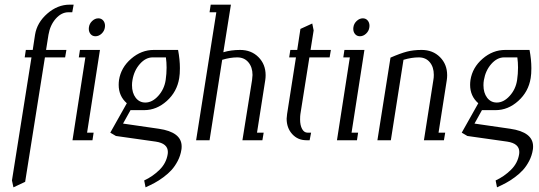

<svg xmlns="http://www.w3.org/2000/svg" viewBox="-20 -596 2289 816"><path d="M30.8 170.9 113.8 -352.1H85L89.8 -383.8H119.1L128.9 -448.2Q137.2 -500 180.9 -538.1Q224.6 -576.2 275.9 -576.2H293L287.1 -543.9H271Q241.2 -543.9 217 -516.6Q192.9 -489.3 186 -448.2L175.8 -383.8H262.2L256.8 -352.1H170.9L86.9 176.8L37.1 200.2Z M288.1 0 342.8 -352.1H314.9L319.8 -383.8H404.8L350.1 -32.2H377.9L373 0ZM357.4 -473.6Q357.4 -478 357.9 -480Q359.9 -495.6 371.8 -506.8Q383.8 -518.1 397.9 -518.1Q410.6 -518.1 418.5 -509Q426.3 -500 426.3 -486.3Q426.3 -481.9 425.8 -480Q423.8 -464.4 411.9 -453.1Q399.9 -441.9 385.7 -441.9Q373 -441.9 365.2 -450.9Q357.4 -460 357.4 -473.6Z M448.7 -32.2 519 -157.2Q484.4 -187.5 484.4 -235.4Q484.4 -245.6 485.8 -255.9Q494.1 -309.1 537.4 -346.4Q580.6 -383.8 633.8 -383.8H736.8Q744.6 -342.8 744.6 -306.2Q744.6 -281.2 741.7 -264.2Q732.4 -206.1 689 -167Q645.5 -127.9 592.8 -127.9H534.7L502.9 -70.8L654.8 -48.8Q752 -34.7 752 26.4Q752 35.2 751 40Q747.1 65.4 735.4 87.9Q723.6 110.4 709 126.5Q694.3 142.6 674.1 157.5Q653.8 172.4 636.5 181.6Q619.1 190.9 598.6 200.2L592.8 170.9Q628.9 154.3 658 125.7Q687 97.2 692.9 58.1Q693.4 55.2 693.4 49.8Q693.4 13.7 642.1 5.9L472.7 -18.1ZM541 -233.9Q541 -201.2 556.6 -180.7Q572.3 -160.2 597.7 -160.2Q627 -160.2 652.6 -188.5Q678.2 -216.8 684.1 -255.9Q688 -282.7 688 -308.6Q688 -331.1 685.1 -352.1H628.9Q599.1 -352.1 574.5 -324.2Q549.8 -296.4 543 -255.9Q541 -245.6 541 -233.9Z M813.5 0 899.4 -543.9H870.6L875.5 -576.2H961.4L929.2 -374Q961.9 -383.8 1000.5 -383.8Q1047.9 -383.8 1078.4 -353.3Q1108.9 -322.8 1108.9 -276.4Q1108.9 -266.1 1107.4 -255.9L1072.3 -32.2H1100.6L1095.2 0H1010.3L1051.3 -255.9Q1053.2 -270.5 1053.2 -277.3Q1053.2 -310.5 1035.6 -331.3Q1018.1 -352.1 988.3 -352.1Q958.5 -352.1 924.3 -341.8L870.6 0Z M1198.2 -91.8Q1198.2 -98.1 1200.2 -111.8L1237.8 -352.1H1209L1213.9 -383.8H1243.2L1256.8 -473.1L1307.1 -496.1L1313 -466.8L1299.8 -383.8H1386.2L1380.9 -352.1H1294.9L1256.8 -111.8Q1255.4 -103.5 1255.4 -88.4Q1255.4 -63.5 1263.9 -47.9Q1272.5 -32.2 1287.1 -32.2H1302.2L1295.9 0H1282.2Q1245.6 0 1221.9 -26.1Q1198.2 -52.2 1198.2 -91.8Z M1412.1 0 1466.8 -352.1H1439L1443.8 -383.8H1528.8L1474.1 -32.2H1502L1497.1 0ZM1481.4 -473.6Q1481.4 -478 1481.9 -480Q1483.9 -495.6 1495.8 -506.8Q1507.8 -518.1 1522 -518.1Q1534.7 -518.1 1542.5 -509Q1550.3 -500 1550.3 -486.3Q1550.3 -481.9 1549.8 -480Q1547.9 -464.4 1535.9 -453.1Q1523.9 -441.9 1509.8 -441.9Q1497.1 -441.9 1489.3 -450.9Q1481.4 -460 1481.4 -473.6Z M1584 0 1639.6 -351.1Q1682.1 -369.6 1709.7 -376.7Q1737.3 -383.8 1772 -383.8Q1819.3 -383.8 1849.9 -353.3Q1880.4 -322.8 1880.4 -276.4Q1880.4 -266.1 1878.9 -255.9L1843.8 -32.2H1872.1L1866.7 0H1781.7L1821.8 -255.9Q1823.7 -265.6 1823.7 -277.8Q1823.7 -311 1806.6 -331.5Q1789.6 -352.1 1759.8 -352.1Q1729 -352.1 1694.8 -341.8L1641.1 0Z M1942.4 -32.2 2012.7 -157.2Q1978 -187.5 1978 -235.4Q1978 -245.6 1979.5 -255.9Q1987.8 -309.1 2031 -346.4Q2074.2 -383.8 2127.4 -383.8H2230.5Q2238.3 -342.8 2238.3 -306.2Q2238.3 -281.2 2235.4 -264.2Q2226.1 -206.1 2182.6 -167Q2139.2 -127.9 2086.4 -127.9H2028.3L1996.6 -70.8L2148.4 -48.8Q2245.6 -34.7 2245.6 26.4Q2245.6 35.2 2244.6 40Q2240.7 65.4 2229 87.9Q2217.3 110.4 2202.6 126.5Q2188 142.6 2167.7 157.5Q2147.5 172.4 2130.1 181.6Q2112.8 190.9 2092.3 200.2L2086.4 170.9Q2122.6 154.3 2151.6 125.7Q2180.7 97.2 2186.5 58.1Q2187 55.2 2187 49.8Q2187 13.7 2135.7 5.9L1966.3 -18.1ZM2034.7 -233.9Q2034.7 -201.2 2050.3 -180.7Q2065.9 -160.2 2091.3 -160.2Q2120.6 -160.2 2146.2 -188.5Q2171.9 -216.8 2177.7 -255.9Q2181.6 -282.7 2181.6 -308.6Q2181.6 -331.1 2178.7 -352.1H2122.6Q2092.8 -352.1 2068.1 -324.2Q2043.5 -296.4 2036.6 -255.9Q2034.7 -245.6 2034.7 -233.9Z"/></svg>

Font: Gawaa
Style: Italic
Weight: 400
Designer: T. Christopher White
Version: Version 1.0